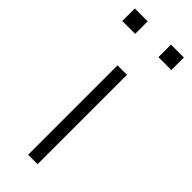

<svg xmlns="http://www.w3.org/2000/svg" viewBox="-233 -722 747 747"><g transform="rotate(45 140.5 -348.0)"><path d="M115 0V-492H167V0ZM205 -627V-696H276V-627ZM6 -627V-696H77V-627Z"/></g></svg>

Font: Nunito Sans 7pt SemiExpanded ExtraLight
Style: Regular
Weight: 250
Width: 6
Designer: Vernon Adams
Foundry: Vernon Adams
Version: Version 3.101;gftools[0.9.27]